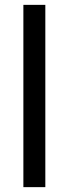

<svg xmlns="http://www.w3.org/2000/svg" viewBox="-20 -770 283 790"><path d="M166.5 0H76.2V-750H166.5Z"/></svg>

Font: APIMedia Roboto
Style: Regular
Weight: 400
Designer: Google
Version: Version 2.137; 2017